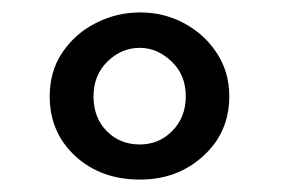

<svg xmlns="http://www.w3.org/2000/svg" viewBox="-20 -692 461 309"><path d="M205.5 -403Q142 -403 101 -441Q60 -479 60 -537Q60 -578 80.8 -608.2Q101.5 -638.5 134.8 -655.2Q168 -672 205.5 -672Q244 -672 276.5 -654.5Q309 -637 329 -606.5Q349 -576 349 -537Q349 -479 307.2 -441Q265.5 -403 205.5 -403ZM205 -459.5Q236 -459.5 257.5 -481.5Q279 -503.5 279 -537Q279 -571.5 256 -593.2Q233 -615 205 -615Q175.5 -615 153 -593Q130.5 -571 130.5 -537Q130.5 -502.5 151.8 -481Q173 -459.5 205 -459.5Z"/></svg>

Font: Lucymar Sans Medium
Style: Regular
Weight: 500
Foundry: The League of Moveable Type (original font) / Main changes by Cristiano Sobral with portions from Mirco Monsees
Version: Version 2.001;August 30, 2020;FontCreator 13.0.0.2681 64-bit